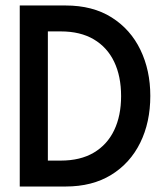

<svg xmlns="http://www.w3.org/2000/svg" viewBox="-20 -680 603 700"><path d="M219 0H52V-660H219Q318 -660 387 -616.5Q456 -573 492 -498.2Q528 -423.5 528 -330.5Q528 -234 491.2 -159.5Q454.5 -85 385.5 -42.5Q316.5 0 219 0ZM201.5 -94.5Q273 -94.5 322 -123.5Q371 -152.5 396.2 -205.2Q421.5 -258 421.5 -329.5Q421.5 -402 396.2 -454.8Q371 -507.5 322 -536.5Q273 -565.5 201.5 -565.5H154.5V-94.5Z"/></svg>

Font: Lucymar Sans Medium
Style: Regular
Weight: 500
Foundry: The League of Moveable Type (original font) / Main changes by Cristiano Sobral with portions from Mirco Monsees
Version: Version 2.001;August 30, 2020;FontCreator 13.0.0.2681 64-bit